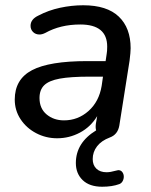

<svg xmlns="http://www.w3.org/2000/svg" viewBox="-20 -516 575 729"><path d="M268 103Q268 26 345 -21Q342 -31 344 -46L349 -75Q324 -34 283.5 -12.5Q243 9 197 9Q154 9 117 -10.5Q80 -30 58 -63.5Q36 -97 36 -138Q36 -215 101.5 -249.5Q167 -284 311 -284H381L385 -311Q387 -321 387 -339Q387 -423 285 -423Q209 -423 152 -391Q140 -385 130 -385Q115 -385 105.5 -394.5Q96 -404 96 -418Q96 -443 126 -457Q164 -477 208 -486.5Q252 -496 296 -496Q386 -496 431 -453Q476 -410 476 -333Q476 -318 472 -286L433 -39Q427 -5 397 6Q365 18 348.5 39.5Q332 61 332 88Q332 111 346 124.5Q360 138 385 138Q399 138 420 132L429 130Q439 130 444.5 137.5Q450 145 450 155Q450 164 445.5 172Q441 180 433 183Q406 193 368 193Q320 193 294 168Q268 143 268 103ZM223 -59Q276 -59 316 -94.5Q356 -130 366 -190L371 -225H321Q248 -225 207 -217.5Q166 -210 148 -192.5Q130 -175 130 -144Q130 -104 157 -81.5Q184 -59 223 -59Z"/></svg>

Font: SN Pro
Style: Italic
Weight: 400
Italic angle: -9°
Designer: Tobias Whetton
Foundry: Supernotes
Version: Version 1.003